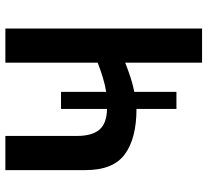

<svg xmlns="http://www.w3.org/2000/svg" viewBox="-48 -706 754 697"><g transform="rotate(-90 328.5 -357.0)"><path d="M574 -714V0H450V-279Q422 -268 396 -259.5Q370 -251 344 -246V-93H282V-238Q176 -238 118 -280Q60 -322 60 -423V-714H184V-454Q184 -400 206.5 -373Q229 -346 282 -345V-512H344V-348Q369 -352 395.5 -360Q422 -368 450 -379V-714Z"/></g></svg>

Font: Noto Sans SemiCondensed SemiBold
Style: Regular
Weight: 600
Width: 4
Designer: Monotype Design Team
Foundry: Monotype Imaging Inc.
Version: Version 2.013; ttfautohint (v1.8.4.7-5d5b)